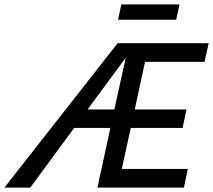

<svg xmlns="http://www.w3.org/2000/svg" viewBox="-57 -855 971 875"><path d="M604 -573 557 -356H793L775 -272H539L498 -85H799L781 0H387L446 -272H281L81 0H-37L479 -658H894L875 -573ZM464 -356 516 -592 342 -356ZM496 -835H761L746 -765H481Z"/></svg>

Font: Ysabeau Semibold
Style: Italic
Weight: 600
Italic angle: -12°
Designer: Christian Thalmann (Catharsis Fonts)
Version: Version 0.003